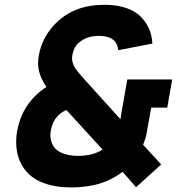

<svg xmlns="http://www.w3.org/2000/svg" viewBox="-20 -784 754 819"><path d="M606 -219Q604 -206 600 -193Q596 -180 590.5 -166.5L667.5 -82.5L560.5 14.5L503 -51Q439.5 -3 359.5 9.5Q319.5 15.5 282.5 15.5Q216 15.5 164.8 -3.8Q113.5 -23 84.5 -62.5Q38.5 -124.5 52 -220Q68.5 -316 133.5 -378Q142 -386.5 153 -395.2Q164 -404 178 -413.5Q155 -447 146.8 -478.8Q138.5 -510.5 146 -550Q159 -618 205 -671Q252 -725 320 -748Q366 -763.5 428 -763.5Q482.5 -763.5 526 -747Q569.5 -730.5 595 -696Q627 -655 630 -598L484.5 -570Q482 -592.5 470 -607.5Q449.5 -631 401 -631Q371.5 -631 347 -621Q321 -609.5 307.2 -592.8Q293.5 -576 288.5 -548Q282.5 -515.5 308.5 -482.5Q315.5 -473.5 325.8 -461.5Q336 -449.5 350 -434.5L494 -275L497 -297L523 -445H714.5L693.5 -325H625ZM263.5 -314.5Q242 -306.5 225 -288.5Q203 -264 197 -228Q189.5 -190.5 208.5 -159.5Q221 -139.5 250.5 -129Q280.5 -119 312.5 -119Q325 -119 336.5 -120Q348 -121 358.5 -123Q391 -129 417.5 -146Z"/></svg>

Font: Russisch Sans ExtraBold
Style: Italic
Weight: 800
Width: 4
Italic angle: -10°
Designer: Michael Sharanda (font) & Cristiano Sobral (main changes)
Foundry: Michael Sharanda
Version: Version 2.00;September 8, 2020;FontCreator 13.0.0.2681 64-bi